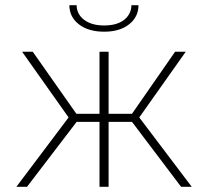

<svg xmlns="http://www.w3.org/2000/svg" viewBox="-20 -719 801 739"><path d="M43 0 244 -267 65 -520H106L274 -281H363V-520H398V-281H488L654 -520H695L516 -267L718 0H677L488 -250H398V0H363V-250H275L84 0ZM381 -597Q320 -597 283.5 -625.5Q247 -654 247 -699H275Q275 -665 303.5 -643Q332 -621 381 -621Q430 -621 457.5 -642.5Q485 -664 486 -699H513Q513 -654 477 -625.5Q441 -597 381 -597Z"/></svg>

Font: Raleway ExtraLight
Style: Regular
Weight: 200
Designer: Matt McInerney, Pablo Impallari, Rodrigo Fuenzalida
Foundry: Matt McInerney, Pablo Impallari, Rodrigo Fuenzalida
Version: Version 4.026